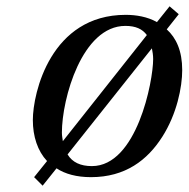

<svg xmlns="http://www.w3.org/2000/svg" viewBox="-20 -549 597 608"><path d="M84 -169C84 -117 99 -71 129 -39L88 12L115 39L159 -16C186 2 223 12 268 12C377 12 447 -42 494 -116C540 -188 557 -273 557 -327C557 -388 538 -429 508 -456L546 -504L517 -529L477 -479C447 -496 411 -502 378 -502C141 -502 84 -255 84 -169ZM176 -129C176 -237 240 -467 377 -467C410 -467 431 -457 445 -438L179 -102C178 -110 176 -119 176 -129ZM194 -60 461 -396C463 -386 465 -374 465 -362C465 -291 413 -23 271 -23C235 -23 209 -35 194 -60Z"/></svg>

Font: Heuristica
Style: Italic
Weight: 400
Italic angle: -13°
Version: Version 1.0.1